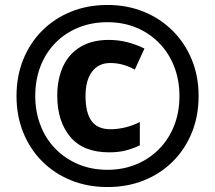

<svg xmlns="http://www.w3.org/2000/svg" viewBox="-20 -744 867 774"><path d="M420 -129.9Q315.5 -129.9 263.2 -192.4Q210.8 -254.8 210.8 -358.2Q210.8 -425.1 234.1 -475.9Q257.4 -526.7 304 -554.9Q350.5 -583.1 418.5 -583.1Q458.1 -583.1 493.7 -573.8Q529.4 -564.6 562.3 -548.2L523.5 -463.4Q498.5 -477 474.4 -483.5Q450.3 -490 424.4 -490Q377.6 -490 351.2 -455.3Q324.8 -420.6 324.8 -357Q324.8 -289.5 349 -256.3Q373.3 -223 425.8 -223Q454.3 -223 485 -230.4Q515.6 -237.8 543.7 -252.1V-158.2Q515.4 -144.6 486.4 -137.3Q457.5 -129.9 420 -129.9ZM413.6 10Q333.6 10 266.6 -17Q199.6 -44 150.1 -93.5Q100.6 -143 73.6 -210Q46.6 -277 46.6 -357Q46.6 -437 73.6 -504Q100.6 -571 150.1 -620.5Q199.6 -670 266.6 -697Q333.6 -724 413.6 -724Q492 -724 558.8 -697Q625.6 -670 675.5 -620.5Q725.4 -571 753 -504Q780.6 -437 780.6 -357Q780.6 -277 753.6 -210Q726.6 -143 677.1 -93.5Q627.6 -44 560.6 -17Q493.6 10 413.6 10ZM413.6 -59.5Q475.7 -59.5 528.7 -81.3Q581.6 -103 621 -142.8Q660.3 -182.5 681.9 -237.1Q703.4 -291.7 703.4 -357Q703.4 -420.8 682.3 -475.3Q661.1 -529.9 622.3 -569.8Q583.6 -609.8 530.4 -632.2Q477.3 -654.5 413.6 -654.5Q349.2 -654.5 295.9 -632.7Q242.5 -611 203.5 -571.2Q164.4 -531.5 143.3 -476.9Q122.1 -422.3 122.1 -357Q122.1 -293.2 143.3 -238.7Q164.4 -184.1 203.5 -144.2Q242.5 -104.2 295.9 -81.8Q349.2 -59.5 413.6 -59.5Z"/></svg>

Font: Noto Sans Symbols
Style: Regular
Weight: 400
Designer: Monotype Design Team
Foundry: Monotype Imaging Inc.
Version: Version 2.002